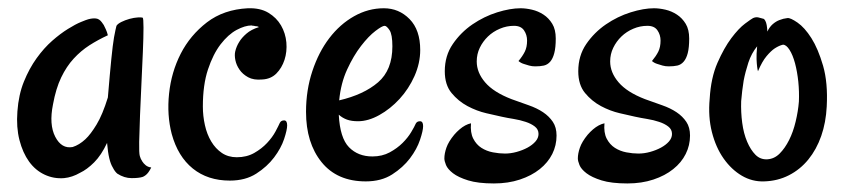

<svg xmlns="http://www.w3.org/2000/svg" viewBox="-20 -422 2014 458"><path d="M313.5 -49.8Q315.4 -43 319.3 -37.1Q322.3 -32.2 327.6 -27.8Q333 -23.4 340.8 -22.5Q334 -8.8 327.1 -3.9Q323.2 -1 320.3 0Q311.5 2.9 293.9 2.9Q276.4 2.9 259.8 -7.8Q253.9 -12.7 249 -22.5Q244.1 -30.3 240.7 -44.4Q237.3 -58.6 235.4 -81.1Q221.7 -51.8 204.6 -34.7Q187.5 -17.6 170.9 -9.8Q152.3 1 132.8 2.9Q108.4 4.9 86.4 -5.4Q64.5 -15.6 49.3 -36.6Q34.2 -57.6 26.4 -87.9Q18.6 -118.2 21.5 -156.2Q24.4 -196.3 37.1 -227.5Q49.8 -258.8 67.4 -283.2Q85 -307.6 104.5 -324.7Q124 -341.8 142.1 -353Q160.2 -364.3 173.3 -369.6Q186.5 -375 190.4 -376Q201.2 -378.9 209 -377.9Q216.8 -377 222.7 -369.1Q224.6 -366.2 227.5 -362.3Q229.5 -358.4 232.4 -352.1Q235.4 -345.7 237.3 -337.9Q213.9 -327.1 193.4 -314Q172.9 -300.8 155.8 -282.2Q138.7 -263.7 126 -237.3Q113.3 -210.9 106.4 -172.9Q96.7 -125 111.8 -95.7Q127 -66.4 153.3 -71.3Q168.9 -76.2 183.6 -89.8Q196.3 -101.6 210.4 -125Q224.6 -148.4 237.3 -189.5Q242.2 -248 245.6 -281.7Q249 -315.4 252 -333Q255.9 -353.5 257.8 -360.4Q260.7 -365.2 269.5 -369.6Q278.3 -374 289.1 -377Q299.8 -379.9 308.6 -380.4Q317.4 -380.9 320.3 -379.9Q322.3 -378.9 322.3 -356Q322.3 -333 320.8 -298.3Q319.3 -263.7 317.4 -223.1Q315.4 -182.6 314 -146.5Q312.5 -110.4 312 -83.5Q311.5 -56.6 313.5 -49.8Z M665 -123Q665 -112.3 657.7 -90.3Q650.4 -68.4 633.8 -46.4Q617.2 -24.4 591.3 -7.8Q565.4 8.8 528.3 8.8Q475.6 8.8 439.9 -20Q404.3 -48.8 389.6 -102.5Q377.9 -147.5 383.3 -198.7Q388.7 -250 411.1 -293.9Q433.6 -337.9 473.6 -368.7Q513.7 -399.4 571.3 -402.3Q600.6 -403.3 620.1 -391.6Q639.6 -379.9 650.4 -361.3Q661.1 -342.8 663.1 -320.8Q665 -298.8 658.7 -279.3Q652.3 -259.8 639.2 -246.6Q626 -233.4 605.5 -232.4Q585 -230.5 571.8 -237.8Q558.6 -245.1 551.3 -255.9Q543.9 -266.6 541.5 -278.3Q539.1 -290 541 -298.8Q543.9 -311.5 550.8 -322.3Q556.6 -332 567.9 -341.8Q579.1 -351.6 597.7 -357.4Q594.7 -359.4 591.8 -359.4Q588.9 -359.4 585.9 -360.4Q582 -360.4 580.1 -361.3Q564.5 -361.3 544.4 -350.6Q524.4 -339.8 506.3 -316.4Q488.3 -293 476.1 -256.3Q463.9 -219.7 463.9 -168Q463.9 -145.5 468.8 -123.5Q473.6 -101.6 483.9 -84.5Q494.1 -67.4 509.3 -57.1Q524.4 -46.9 544.9 -46.9Q568.4 -46.9 586.4 -57.1Q604.5 -67.4 617.2 -81.1Q629.9 -94.7 637.2 -108.4Q644.5 -122.1 647.5 -128.9Q650.4 -134.8 657.7 -134.8Q665 -134.8 665 -123Z M852.5 10.7Q784.2 10.7 747.1 -35.2Q710 -81.1 710 -155.3Q710 -207 725.1 -252.4Q740.2 -297.9 765.6 -331.1Q791 -364.3 824.7 -383.3Q858.4 -402.3 895.5 -402.3Q931.6 -402.3 957 -376.5Q982.4 -350.6 982.4 -302.7Q982.4 -271.5 968.8 -240.7Q955.1 -210 933.1 -186Q911.1 -162.1 884.8 -147.5Q858.4 -132.8 834 -132.8Q818.4 -132.8 807.6 -136.7Q796.9 -140.6 788.1 -148.4Q791 -92.8 812.5 -70.8Q834 -48.8 868.2 -48.8Q891.6 -48.8 909.7 -58.6Q927.7 -68.4 940.4 -81.1Q953.1 -93.8 960.9 -106.9Q968.8 -120.1 971.7 -127Q974.6 -132.8 981.9 -132.8Q989.3 -132.8 989.3 -121.1Q989.3 -110.4 981.9 -88.4Q974.6 -66.4 958 -44.4Q941.4 -22.5 915.5 -5.9Q889.6 10.7 852.5 10.7ZM897.5 -360.4Q891.6 -360.4 875.5 -348.1Q859.4 -335.9 841.3 -312.5Q823.2 -289.1 808.1 -256.3Q793 -223.6 789.1 -182.6Q847.7 -196.3 881.8 -225.6Q916 -254.9 916 -311.5Q916 -339.8 909.2 -350.1Q902.3 -360.4 897.5 -360.4Z M1200.2 -185.5Q1221.7 -177.7 1241.2 -170.9Q1260.7 -164.1 1275.4 -154.3Q1290 -144.5 1298.8 -131.3Q1307.6 -118.2 1307.6 -98.6Q1307.6 -75.2 1297.4 -54.7Q1287.1 -34.2 1267.6 -18.6Q1248 -2.9 1220.2 6.3Q1192.4 15.6 1158.2 15.6Q1120.1 15.6 1096.7 8.3Q1073.2 1 1060.5 -8.8Q1047.9 -18.6 1043.9 -28.3Q1040 -38.1 1040 -43.9Q1040 -55.7 1044.9 -69.8Q1049.8 -84 1063.5 -100.6Q1069.3 -107.4 1076.2 -113.3Q1089.8 -125 1103.5 -127.9Q1101.6 -105.5 1108.9 -91.3Q1116.2 -77.1 1128.4 -69.3Q1140.6 -61.5 1155.8 -58.6Q1170.9 -55.7 1184.6 -55.7Q1198.2 -55.7 1212.4 -59.6Q1226.6 -63.5 1238.3 -69.8Q1250 -76.2 1257.3 -84.5Q1264.6 -92.8 1264.6 -102.5Q1264.6 -113.3 1255.9 -120.1Q1247.1 -127 1233.9 -131.3Q1220.7 -135.7 1205.6 -138.2Q1190.4 -140.6 1176.8 -143.6Q1163.1 -146.5 1140.1 -151.9Q1117.2 -157.2 1095.2 -168.9Q1073.2 -180.7 1057.1 -200.2Q1041 -219.7 1041 -252Q1041 -289.1 1060.1 -316.9Q1079.1 -344.7 1106.9 -363.8Q1134.8 -382.8 1166 -392.6Q1197.3 -402.3 1221.7 -402.3Q1234.4 -402.3 1249 -398.9Q1263.7 -395.5 1276.4 -387.2Q1289.1 -378.9 1297.4 -365.2Q1305.7 -351.6 1305.7 -330.1Q1305.7 -308.6 1302.2 -295.4Q1298.8 -282.2 1292.5 -274.9Q1286.1 -267.6 1277.3 -265.6Q1268.6 -263.7 1256.8 -263.7Q1249 -263.7 1242.2 -265.6Q1236.3 -267.6 1229.5 -269.5Q1222.7 -271.5 1216.8 -276.4Q1226.6 -288.1 1231.9 -298.8Q1237.3 -309.6 1237.3 -325.2Q1237.3 -338.9 1230 -349.6Q1222.7 -360.4 1206.1 -360.4Q1188.5 -360.4 1172.4 -353.5Q1156.2 -346.7 1144 -335Q1131.8 -323.2 1124.5 -308.1Q1117.2 -293 1117.2 -275.4Q1117.2 -249 1137.2 -225.6Q1157.2 -202.1 1200.2 -185.5Z M1518.6 -185.5Q1540 -177.7 1559.6 -170.9Q1579.1 -164.1 1593.8 -154.3Q1608.4 -144.5 1617.2 -131.3Q1626 -118.2 1626 -98.6Q1626 -75.2 1615.7 -54.7Q1605.5 -34.2 1585.9 -18.6Q1566.4 -2.9 1538.6 6.3Q1510.7 15.6 1476.6 15.6Q1438.5 15.6 1415 8.3Q1391.6 1 1378.9 -8.8Q1366.2 -18.6 1362.3 -28.3Q1358.4 -38.1 1358.4 -43.9Q1358.4 -55.7 1363.3 -69.8Q1368.2 -84 1381.8 -100.6Q1387.7 -107.4 1394.5 -113.3Q1408.2 -125 1421.9 -127.9Q1419.9 -105.5 1427.2 -91.3Q1434.6 -77.1 1446.8 -69.3Q1459 -61.5 1474.1 -58.6Q1489.3 -55.7 1502.9 -55.7Q1516.6 -55.7 1530.8 -59.6Q1544.9 -63.5 1556.6 -69.8Q1568.4 -76.2 1575.7 -84.5Q1583 -92.8 1583 -102.5Q1583 -113.3 1574.2 -120.1Q1565.4 -127 1552.2 -131.3Q1539.1 -135.7 1523.9 -138.2Q1508.8 -140.6 1495.1 -143.6Q1481.4 -146.5 1458.5 -151.9Q1435.5 -157.2 1413.6 -168.9Q1391.6 -180.7 1375.5 -200.2Q1359.4 -219.7 1359.4 -252Q1359.4 -289.1 1378.4 -316.9Q1397.5 -344.7 1425.3 -363.8Q1453.1 -382.8 1484.4 -392.6Q1515.6 -402.3 1540 -402.3Q1552.7 -402.3 1567.4 -398.9Q1582 -395.5 1594.7 -387.2Q1607.4 -378.9 1615.7 -365.2Q1624 -351.6 1624 -330.1Q1624 -308.6 1620.6 -295.4Q1617.2 -282.2 1610.8 -274.9Q1604.5 -267.6 1595.7 -265.6Q1586.9 -263.7 1575.2 -263.7Q1567.4 -263.7 1560.5 -265.6Q1554.7 -267.6 1547.9 -269.5Q1541 -271.5 1535.2 -276.4Q1544.9 -288.1 1550.3 -298.8Q1555.7 -309.6 1555.7 -325.2Q1555.7 -338.9 1548.3 -349.6Q1541 -360.4 1524.4 -360.4Q1506.8 -360.4 1490.7 -353.5Q1474.6 -346.7 1462.4 -335Q1450.2 -323.2 1442.9 -308.1Q1435.5 -293 1435.5 -275.4Q1435.5 -249 1455.6 -225.6Q1475.6 -202.1 1518.6 -185.5Z M1952.1 -168Q1950.2 -129.9 1939 -97.7Q1927.7 -65.4 1908.2 -41.5Q1888.7 -17.6 1861.8 -3.9Q1835 9.8 1802.7 10.7Q1774.4 11.7 1749.5 -2.9Q1724.6 -17.6 1706.1 -43.9Q1687.5 -70.3 1678.2 -106.9Q1668.9 -143.6 1672.9 -186.5Q1675.8 -236.3 1691.4 -272Q1707 -307.6 1724.6 -331.1Q1742.2 -354.5 1757.3 -365.7Q1772.5 -377 1776.4 -378.9Q1783.2 -381.8 1789.1 -380.4Q1794.9 -378.9 1801.8 -377Q1803.7 -376 1805.7 -372.1Q1809.6 -365.2 1810.5 -346.7Q1815.4 -357.4 1823.2 -364.3Q1831.1 -371.1 1838.9 -374Q1848.6 -377.9 1858.4 -378.9Q1865.2 -379.9 1882.3 -368.2Q1899.4 -356.4 1915.5 -331.1Q1931.6 -305.7 1943.4 -265.1Q1955.1 -224.6 1952.1 -168ZM1885.7 -179.7Q1886.7 -203.1 1884.3 -227.1Q1881.8 -251 1876.5 -271Q1871.1 -291 1863.3 -303.2Q1855.5 -315.4 1847.7 -315.4Q1838.9 -313.5 1828.1 -306.6Q1819.3 -300.8 1808.6 -288.1Q1797.9 -275.4 1788.1 -252Q1787.1 -254.9 1786.1 -262.7Q1785.2 -269.5 1784.7 -280.8Q1784.2 -292 1786.1 -311.5Q1772.5 -294.9 1765.1 -272.5Q1757.8 -250 1753.9 -229.5Q1750 -205.1 1748 -180.7Q1747.1 -154.3 1750.5 -128.9Q1753.9 -103.5 1762.2 -84Q1770.5 -64.5 1782.2 -52.7Q1793.9 -41 1810.5 -42Q1827.1 -43 1839.8 -55.7Q1852.5 -68.4 1862.3 -87.9Q1872.1 -107.4 1877.9 -131.8Q1883.8 -156.2 1885.7 -179.7Z"/></svg>

Font: Rancho
Style: Regular
Weight: 400
Designer: Font Diner, Inc
Foundry: Font Diner, Inc
Version: Version 1.001